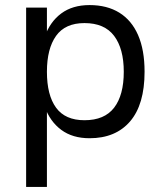

<svg xmlns="http://www.w3.org/2000/svg" viewBox="-20 -535 636 757"><path d="M165 -505V202H83V-505ZM333 10Q266 10 221.5 -23Q177 -56 156 -115Q135 -174 135 -252Q135 -330 156 -389.5Q177 -449 221.5 -482Q266 -515 333 -515Q402 -515 450.5 -485Q499 -455 524.5 -396.5Q550 -338 550 -252Q550 -123 493 -56.5Q436 10 333 10ZM313 -61Q392 -61 430 -110.5Q468 -160 468 -252Q468 -343 430 -393.5Q392 -444 313 -444Q237 -444 201 -393.5Q165 -343 165 -252Q165 -160 201 -110.5Q237 -61 313 -61Z"/></svg>

Font: Asta Sans
Style: Regular
Weight: 400
Designer: 42dot
Version: Version 1.000